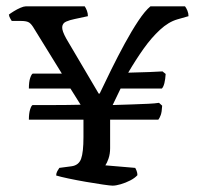

<svg xmlns="http://www.w3.org/2000/svg" viewBox="-20 -585 623 605"><path d="M335 0Q328 0 304 -3.5Q280 -7 251 -12Q222 -17 196 -22.5Q170 -28 157 -32Q157 -39 160.5 -45.5Q164 -52 167 -56L205 -61Q228 -64 235.5 -84.5Q243 -105 243 -153V-208H71Q71 -228 75 -240.5Q79 -253 83 -254Q112 -254 152 -254Q192 -254 234 -255L202 -306H71Q71 -327 75 -339Q79 -351 83 -353H175L88 -494Q80 -508 72.5 -513.5Q65 -519 46 -519H17Q16 -521 12.5 -526.5Q9 -532 8 -539Q13 -543 23.5 -549.5Q34 -556 44.5 -560.5Q55 -565 61 -565H247Q251 -559 254 -551Q257 -543 257 -534L215 -525Q200 -522 188.5 -517Q177 -512 176 -500Q175 -488 189 -463L291 -290H294Q310 -324 330.5 -365.5Q351 -407 373 -447.5Q395 -488 416 -519.5Q437 -551 454 -565H563Q567 -560 570.5 -551.5Q574 -543 574 -534L539 -524Q511 -516 484 -491Q457 -466 432.5 -431.5Q408 -397 384 -356Q421 -357 451 -358Q481 -359 492 -360L502 -352Q501 -335 498 -323Q495 -311 490 -306H360L335 -254Q368 -255 397 -256Q426 -257 447.5 -258Q469 -259 481 -261L491 -252Q490 -232 486.5 -222.5Q483 -213 479 -208H327V-118Q327 -100 322 -85.5Q317 -71 312 -64L406 -56Q408 -53 410.5 -46.5Q413 -40 413 -33Q405 -24 390.5 -16.5Q376 -9 360.5 -4.5Q345 0 335 0Z"/></svg>

Font: Texturina 12pt
Style: Regular
Weight: 400
Designer: Guillermo Torres Carreño
Foundry: Omnibus-Type
Version: Version 1.002